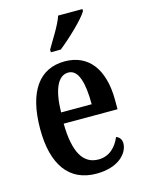

<svg xmlns="http://www.w3.org/2000/svg" viewBox="-117 -836 689 916"><g transform="rotate(-15 227.5 -378.0)"><path d="M183 -619V-606H232C284 -647 362 -721 382 -756V-766H262C247 -721 210 -666 183 -619ZM244 10C357 10 405 -51 405 -97C405 -118 393 -130 379 -135C360 -90 326 -53 271 -53C196 -53 156 -118 154 -261H420V-305C420 -463 350 -547 235 -547C111 -547 39 -452 39 -264C39 -90 109 10 244 10ZM307 -316H156C158 -429 187 -491 238 -491C288 -491 307 -422 307 -316Z"/></g></svg>

Font: Noto Serif Sinhala ExtraCondensed SemiBold
Style: Regular
Weight: 600
Width: 2
Designer: Jelle Bosma - Monotype Design Team
Foundry: Monotype Imaging Inc.
Version: Version 2.007